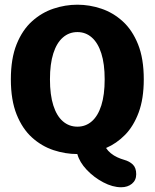

<svg xmlns="http://www.w3.org/2000/svg" viewBox="-20 -645 659 817"><path d="M495.5 151.8Q459.2 151.8 419.4 130.8Q379.6 109.9 349 77.5Q318.4 45.1 309.1 10.5Q257.8 10.5 207.4 -6.2Q157 -23 116.1 -60Q75.2 -96.9 50.7 -158Q26.2 -219.2 26.2 -307.5Q26.2 -395.8 50.7 -456.7Q75.2 -517.6 116.3 -554.5Q157.4 -591.5 207.6 -608.2Q257.8 -625 309.5 -625Q360.8 -625 410.9 -608.2Q461 -591.5 501.9 -554.5Q542.8 -517.6 567.3 -456.7Q591.8 -395.8 591.8 -307.5Q591.8 -225.1 570.2 -166.7Q548.5 -108.2 512.2 -71.2Q475.8 -34.2 431.3 -15.3Q439.2 -2.9 451.7 7.2Q464.2 17.4 479.2 24.3Q494.3 31.2 508.6 35.2Q531 41.4 545.3 55.2Q559.6 69.1 559.6 96.3Q559.6 122 541.4 136.9Q523.2 151.8 495.5 151.8ZM192.6 -307.5Q192.6 -241.3 206.9 -196.4Q221.2 -151.5 247.6 -128.8Q273.9 -106 309.5 -106Q344.7 -106 370.7 -128.8Q396.8 -151.5 411.1 -196.4Q425.4 -241.3 425.4 -307.5Q425.4 -373.2 411.1 -417.9Q396.8 -462.6 370.7 -485.5Q344.7 -508.5 309.5 -508.5Q273.9 -508.5 247.6 -485.5Q221.2 -462.6 206.9 -417.9Q192.6 -373.2 192.6 -307.5Z"/></svg>

Font: Sono ExtraLight
Style: Regular
Weight: 200
Designer: Tyler Finck
Foundry: Tyler Finck
Version: Version 2.112